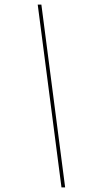

<svg xmlns="http://www.w3.org/2000/svg" viewBox="-20 -750 413 840"><path d="M145 -730H161L265 70H249Z"/></svg>

Font: Work Sans Thin
Style: Italic
Weight: 250
Italic angle: -13°
Designer: Wei Huang
Foundry: Wei Huang
Version: Version 2.012